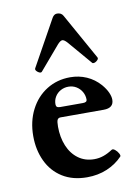

<svg xmlns="http://www.w3.org/2000/svg" viewBox="-82 -759 591 825"><g transform="rotate(-10 213.5 -346.5)"><path d="M33.2 -203.1Q33.2 -267.1 59.1 -317.6Q85 -368.2 130.4 -396.5Q175.8 -424.8 232.9 -424.8Q271 -424.8 304.4 -410.2Q337.9 -395.5 362.8 -367.2Q379.4 -347.7 387.2 -330.1Q395 -312.5 395 -298.8Q395 -262.2 351.1 -262.2H163.1Q153.3 -262.2 149.2 -255.1Q145 -248 145 -224.6Q145 -178.2 160.4 -140.9Q175.8 -103.5 205.3 -81.8Q234.9 -60.1 274.9 -60.1Q295.9 -60.1 314.9 -66.7Q334 -73.2 355 -86.9Q360.4 -90.3 369.4 -83.3Q378.4 -76.2 384 -65.9Q389.6 -55.7 386.2 -51.8Q358.4 -22.5 318.6 -5.6Q278.8 11.2 231 11.2Q168.5 11.2 123.8 -16.8Q79.1 -44.9 56.2 -93.8Q33.2 -142.6 33.2 -203.1ZM268.1 -306.2Q286.1 -306.2 286.1 -317.9Q286.1 -336.4 277.1 -352.1Q268.1 -367.7 252.7 -377Q237.3 -386.2 218.3 -386.2Q200.2 -386.2 184.6 -377.7Q168.9 -369.1 159.9 -354.2Q150.9 -339.4 150.9 -321.3Q150.9 -313.5 155 -309.8Q159.2 -306.2 168.9 -306.2ZM117.7 -469.2Q115.7 -466.8 111.8 -466.8Q106.4 -466.8 99.6 -472.2Q88.4 -481 91.8 -488.3L203.6 -689.5Q211.9 -704.1 225.1 -704.1Q243.7 -704.1 251.5 -689.5L363.8 -488.3Q367.7 -481.4 355.5 -472.2Q349.1 -467.3 342.8 -467.3Q338.9 -467.3 337.4 -469.2L248.5 -573.2Q235.8 -587.4 227.5 -587.4Q219.2 -587.4 206.5 -573.2Z"/></g></svg>

Font: JuniusX
Style: Bold
Weight: 700
Designer: Peter S. Baker
Foundry: Briery Creek Software
Version: Version 1.004